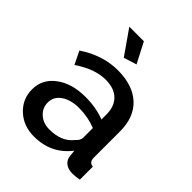

<svg xmlns="http://www.w3.org/2000/svg" viewBox="-207 -849 979 979"><g transform="rotate(45 282.0 -360.0)"><path d="M205 10Q129 10 78.5 -37Q28 -84 28 -154Q28 -227 89.5 -273Q151 -319 249 -319Q325 -319 387 -295V-331Q387 -389 354 -421.5Q321 -454 259 -454Q181 -454 93 -394L59 -464Q160 -532 269 -532Q377 -532 437 -476.5Q497 -421 497 -319V-130Q497 -96 526 -94V0Q500 5 476 5Q445 5 426 -10.5Q407 -26 405 -52L402 -85Q329 10 205 10ZM235 -71Q324 -71 366 -126Q387 -144 387 -164V-233Q330 -256 266 -256Q206 -256 169 -230.5Q132 -205 132 -163Q132 -124 161 -97.5Q190 -71 235 -71ZM245 -598 153 -730H258L315 -620Z"/></g></svg>

Font: Raleway
Style: Regular
Weight: 600
Designer: Matt McInerney, Pablo Impallari, Rodrigo Fuenzalida
Foundry: Matt McInerney, Pablo Impallari, Rodrigo Fuenzalida
Version: Version 1.000;PS 001.001;hotconv 1.0.56; ttfautohint (v1.5)